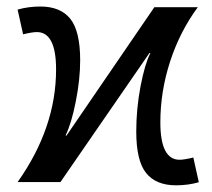

<svg xmlns="http://www.w3.org/2000/svg" viewBox="-20 -550 641 580"><path d="M431.6 -390.1 434.1 -389.2C423 -367.7 413.2 -334.3 404.5 -289.1C395.9 -243.8 391.6 -198.4 391.6 -152.8C391.6 -93.9 401.5 -52.1 421.4 -27.3C441.2 -2.6 471.4 9.8 511.7 9.8C536.1 9.8 559.1 6.7 580.6 0.5L564 -74.2C545.7 -69.7 531.9 -67.4 522.5 -67.4C483.7 -67.4 464.4 -105 464.4 -180.2C464.4 -242.4 474.2 -303.7 493.9 -364.3C513.6 -424.8 541.5 -479.5 577.6 -528.3H446.3L180.7 -140.1L178.2 -141.1C189.9 -164.9 200.2 -199.1 209 -243.7C217.8 -288.2 222.2 -329.6 222.2 -367.7C222.2 -426.6 212.2 -468.4 192.4 -493.2C172.5 -517.9 142.4 -530.3 102.1 -530.3C77.6 -530.3 54.7 -527.2 33.2 -521L49.8 -446.3C68 -450.8 81.9 -453.1 91.3 -453.1C130 -453.1 149.4 -415.5 149.4 -340.3C149.4 -222.8 110.7 -109.4 33.2 0H162.6Z"/></svg>

Font: Arimo
Style: Regular
Weight: 400
Designer: Steve Matteson
Foundry: Monotype Imaging Inc.
Version: Version 1.32